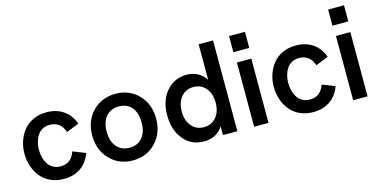

<svg xmlns="http://www.w3.org/2000/svg" viewBox="-70 -1055 2814 1423"><g transform="rotate(-15 1336.5 -344.0)"><path d="M278 9Q221.5 9 176 -12Q130.5 -33 101.8 -68.8Q73 -104.5 57.5 -150.2Q42 -196 42 -247Q42 -298 57.5 -343.5Q73 -389 101.8 -424.5Q130.5 -460 176 -481Q221.5 -502 278 -502Q352.5 -502 406.2 -466Q460 -430 486 -359.5L389 -321Q360 -406 278 -406Q246.5 -406 222 -392.8Q197.5 -379.5 182.8 -356.8Q168 -334 160.5 -306Q153 -278 153 -247Q153 -215.5 160.5 -187.5Q168 -159.5 182.8 -136.8Q197.5 -114 222 -100.8Q246.5 -87.5 278 -87.5Q360.5 -87.5 389 -172.5L486 -134Q460 -63 406.2 -27Q352.5 9 278 9Z M808 9Q701.5 9 631.8 -63.2Q562 -135.5 562 -247Q562 -358.5 631.2 -430.2Q700.5 -502 808 -502Q914.5 -502 983.5 -430Q1052.5 -358 1052.5 -247Q1052.5 -136 983 -63.5Q913.5 9 808 9ZM808 -88.5Q870 -88.5 905.5 -131Q941 -173.5 941 -247Q941 -321 905.5 -363Q870 -405 808 -405Q745 -405 709 -362.8Q673 -320.5 673 -247Q673 -173.5 709.2 -131Q745.5 -88.5 808 -88.5Z M1352 9Q1255 9 1196.2 -63.2Q1137.5 -135.5 1137.5 -247Q1137.5 -363 1199 -432.5Q1260.5 -502 1352 -502Q1399 -502 1437.2 -482Q1475.5 -462 1499 -424.5V-697H1609.5V0H1499V-67Q1451.5 9 1352 9ZM1379.5 -93Q1437.5 -93 1473.2 -135.2Q1509 -177.5 1509 -247Q1509 -316 1473.2 -358.5Q1437.5 -401 1379.5 -401Q1320.5 -401 1284.8 -358.8Q1249 -316.5 1249 -247Q1249 -177.5 1284.8 -135.2Q1320.5 -93 1379.5 -93Z M1738 0V-493H1848.5V0ZM1732.5 -573.5V-697H1854.5V-573.5Z M2191 9Q2134.5 9 2089 -12Q2043.5 -33 2014.8 -68.8Q1986 -104.5 1970.5 -150.2Q1955 -196 1955 -247Q1955 -298 1970.5 -343.5Q1986 -389 2014.8 -424.5Q2043.5 -460 2089 -481Q2134.5 -502 2191 -502Q2265.5 -502 2319.2 -466Q2373 -430 2399 -359.5L2302 -321Q2273 -406 2191 -406Q2159.5 -406 2135 -392.8Q2110.5 -379.5 2095.8 -356.8Q2081 -334 2073.5 -306Q2066 -278 2066 -247Q2066 -215.5 2073.5 -187.5Q2081 -159.5 2095.8 -136.8Q2110.5 -114 2135 -100.8Q2159.5 -87.5 2191 -87.5Q2273.5 -87.5 2302 -172.5L2399 -134Q2373 -63 2319.2 -27Q2265.5 9 2191 9Z M2498 0V-493H2608.5V0ZM2492.5 -573.5V-697H2614.5V-573.5Z"/></g></svg>

Font: HK Grotesk SemiBold
Style: Regular
Weight: 600
Designer: Alfredo Marco Pradil
Foundry: Hanken Design Co.
Version: Version 3.001;FEAKit 1.0